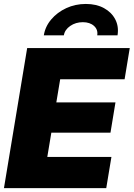

<svg xmlns="http://www.w3.org/2000/svg" viewBox="-20 -977 694 997"><path d="M0.5 0 121.1 -727.5H653.8L627 -565.4H292.5L272.5 -445.3H579.6L553.7 -288.1H246.6L225.6 -162.1H558.6L531.7 0ZM425.8 -956.5Q480.5 -956.5 520 -934.8Q559.6 -913.1 578.6 -876.2Q597.7 -839.4 590.3 -793.5H484.9Q489.7 -822.8 468.3 -842.3Q446.8 -861.8 410.2 -861.8Q373 -861.8 344.7 -842.3Q316.4 -822.8 311.5 -793.5H207.5Q214.8 -839.4 246.1 -876.2Q277.3 -913.1 324.2 -934.8Q371.1 -956.5 425.8 -956.5Z"/></svg>

Font: Inter 18pt Black
Style: Italic
Weight: 900
Italic angle: -9.3988°
Designer: Rasmus Andersson
Foundry: rsms
Version: Version 4.001;git-66647c0bb